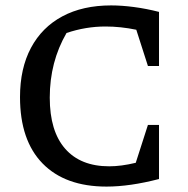

<svg xmlns="http://www.w3.org/2000/svg" viewBox="-20 -681 694 710"><path d="M374 9Q221 9 137.5 -76.5Q54 -162 54 -322Q54 -428 94.5 -504Q135 -580 210.5 -620.5Q286 -661 391 -661Q430 -661 475.5 -655Q521 -649 568 -637V-437H527L484 -571Q426 -583 370 -583Q297 -583 226 -559Q164 -452 164 -320Q164 -196 221 -131Q278 -66 384 -66Q428 -66 482 -79L527 -219H568V-19Q460 9 374 9Z"/></svg>

Font: Piazzolla Medium
Style: Regular
Weight: 500
Designer: Juan Pablo del Peral
Foundry: Huerta Tipografica
Version: Version 1.330